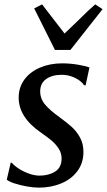

<svg xmlns="http://www.w3.org/2000/svg" viewBox="-20 -849 490 879"><path d="M365 -458.5Q358.5 -469.5 343.2 -480.8Q328 -492 307 -499.2Q286 -506.5 262.5 -506.5Q218.5 -506.5 191.2 -487Q164 -467.5 164 -430.5Q164 -397 186.5 -370.2Q209 -343.5 250.5 -314Q287.5 -287 309.2 -267.2Q331 -247.5 346.5 -219Q362 -190.5 362 -153.5Q362 -102.5 334.2 -65.5Q306.5 -28.5 260 -9.2Q213.5 10 158 10Q133.5 10 102.5 4.5Q71.5 -1 46 -9.5Q20.5 -18 11 -26.5L29 -104H34Q45 -90.5 66.2 -76.8Q87.5 -63 113 -54Q138.5 -45 161 -45Q203.5 -45 232.8 -63.8Q262 -82.5 262 -123.5Q262 -147.5 249 -168Q236 -188.5 217.2 -204.5Q198.5 -220.5 167.5 -242Q65.5 -312 65.5 -402Q65.5 -449 91.5 -484.5Q117.5 -520 163 -539.5Q208.5 -559 264.5 -559Q300.5 -559 337.2 -552.8Q374 -546.5 389.5 -540L372 -458.5ZM172.5 -829 179.5 -820Q256.5 -721 275.5 -695.5Q290 -708.5 336.5 -754Q386.5 -804 416 -829L449.5 -807L302.5 -620.5H231.5L136.5 -810.5Z"/></svg>

Font: Merriweather Text
Style: Italic
Weight: 400
Italic angle: -7.8°
Designer: Eben Sorkin
Foundry: Eben Sorkin
Version: Version 2.100